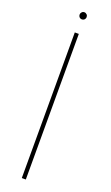

<svg xmlns="http://www.w3.org/2000/svg" viewBox="-158 -841 504 875"><g transform="rotate(20 94.0 -404.0)"><path d="M78.6 0V-706.1H98.1V0ZM100.6 -802.2Q105.5 -797.4 105.5 -790Q105.5 -783.2 100.6 -777.8Q95.2 -772.9 88.4 -772.9Q81.1 -772.9 76.2 -777.8Q71.3 -783.2 71.3 -790Q71.3 -797.4 76.2 -802.2Q81.1 -807.6 88.4 -807.6Q95.2 -807.6 100.6 -802.2Z"/></g></svg>

Font: Fortheenas_01
Style: Regular
Weight: 100
Designer: Situjuh Nazara
Version: Version 1.10 September 8, 2014